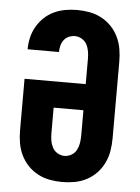

<svg xmlns="http://www.w3.org/2000/svg" viewBox="-53 -785 607 835"><g transform="rotate(5 250.0 -367.5)"><path d="M250 8Q223 8 195.5 3Q168 -2 143.5 -15Q119 -28 100 -48Q81 -68 69 -93Q57 -118 52.5 -145.5Q48 -173 48 -200V-425H315V-535Q315 -551 312.5 -567Q310 -583 302.5 -597.5Q295 -612 280.5 -620.5Q266 -629 250 -629Q237 -629 224 -623.5Q211 -618 202.5 -607Q194 -596 190.5 -582Q187 -568 187 -554H50Q50 -580 56 -605.5Q62 -631 75 -653.5Q88 -676 107 -694Q126 -712 149.5 -723Q173 -734 198.5 -738.5Q224 -743 250 -743Q278 -743 305 -738Q332 -733 356.5 -720Q381 -707 400 -687Q419 -667 431 -642Q443 -617 447.5 -589.5Q452 -562 452 -535V-200Q452 -173 447.5 -145.5Q443 -118 431 -93Q419 -68 400 -48Q381 -28 356.5 -15Q332 -2 304.5 3Q277 8 250 8ZM250 -106Q266 -106 280.5 -114.5Q295 -123 302.5 -137.5Q310 -152 312.5 -168Q315 -184 315 -200V-311H185V-200Q185 -184 187.5 -168Q190 -152 197.5 -137.5Q205 -123 219.5 -114.5Q234 -106 250 -106Z"/></g></svg>

Font: Iosevka SS18 Heavy
Style: Regular
Weight: 900
Monospace: yes
Designer: Belleve Invis
Foundry: Belleve Invis
Version: Version 25.1.1; ttfautohint (v1.8.4)